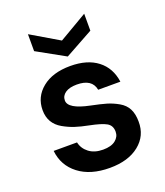

<svg xmlns="http://www.w3.org/2000/svg" viewBox="-137 -823 797 927"><g transform="rotate(-20 261.5 -359.0)"><path d="M268 12Q169 12 108.5 -34.5Q48 -81 40 -158H160Q167 -125 195 -103.5Q223 -82 267 -82Q309 -82 331 -99.5Q353 -117 353 -143Q353 -175 328.5 -189Q304 -203 244 -215Q203 -223 174 -232.5Q145 -242 116 -258.5Q87 -275 72 -300.5Q57 -326 57 -361Q57 -429 110.5 -472.5Q164 -516 255 -516Q342 -516 394.5 -475.5Q447 -435 457 -362H343Q332 -421 254 -421Q216 -421 195 -406.5Q174 -392 174 -368Q174 -325 282 -303Q331 -293 360 -284.5Q389 -276 418 -259.5Q447 -243 460.5 -216.5Q474 -190 474 -151Q475 -78 419 -33Q363 12 268 12ZM260 -563 116 -643V-730L260 -645L405 -730V-643Z"/></g></svg>

Font: AWOL-DM SemiBold
Style: Regular
Weight: 600
Designer: Colophon Foundry, Jonny Pinhorn, Mikhail Sharanda
Foundry: Colophon Foundry
Version: Version 1.000;Glyphs 3.2.3 (3260)